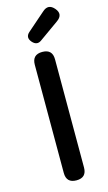

<svg xmlns="http://www.w3.org/2000/svg" viewBox="-144 -1015 598 1063"><g transform="rotate(-15 154.5 -483.5)"><path d="M155 0Q97 0 97 -58V-678Q97 -736 155 -736Q213 -736 213 -678V-368V-58Q213 0 155 0ZM113 -806Q87 -836 115 -861L171 -910L218 -951Q255 -985 287.5 -946.5Q320 -908 277 -878L166 -799Q138 -778 113 -806Z"/></g></svg>

Font: GenSenRounded TW M
Style: Regular
Weight: 500
Version: Version 1.501;PS 1;hotconv 16.6.51;makeotf.lib2.5.65220